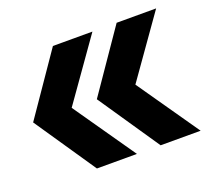

<svg xmlns="http://www.w3.org/2000/svg" viewBox="-90 -634 779 708"><g transform="rotate(-20 300.0 -280.0)"><path d="M428 -40 265 -280 430 -520H585L417 -282L585 -40ZM178 -40 15 -280 180 -520H335L167 -282L335 -40Z"/></g></svg>

Font: Tiny ExtraBold
Style: Regular
Weight: 800
Designer: Philipp Nurullin, Konstantin Bulenkov
Foundry: JetBrains
Version: Version 2.251; ttfautohint (v1.8.4.7-5d5b)